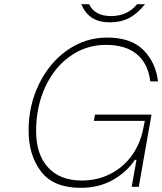

<svg xmlns="http://www.w3.org/2000/svg" viewBox="-20 -895 777 920"><path d="M117 -269Q117 -391 167.5 -493.5Q218 -596 304 -655.5Q390 -715 493 -715Q609 -715 668 -654.5Q727 -594 737 -505H700Q690 -589 636.5 -634.5Q583 -680 487 -680Q393 -680 316.5 -626Q240 -572 196.5 -477.5Q153 -383 153 -267Q153 -155 210.5 -92.5Q268 -30 372 -30Q446 -30 507.5 -61Q569 -92 610 -147.5Q651 -203 666 -277L674 -316H430L435 -346H706L645 0H611L634 -129H626Q590 -73 523 -34Q456 5 366 5Q236 5 176.5 -73.5Q117 -152 117 -269ZM369 -875H407Q434 -818 512 -818Q591 -818 637 -875H675Q638 -829 598.5 -808.5Q559 -788 507 -788Q455 -788 422 -809Q389 -830 369 -875Z"/></svg>

Font: Be Vietnam Thin
Style: Italic
Weight: 250
Italic angle: -9°
Designer: Gabriel Lam
Foundry: TypeRant
Version: Version 3.000